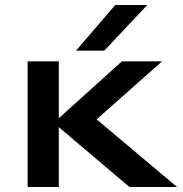

<svg xmlns="http://www.w3.org/2000/svg" viewBox="-20 -744 727 764"><path d="M90 0V-500H214V-273.5L465 -500H625L364.5 -269L684.5 0H495L214 -238V0ZM282.5 -542.5 438.5 -724H566L395 -542.5Z"/></svg>

Font: Science Gothic
Style: Regular
Weight: 400
Designer: Thomas Phinney, Vassil Kateliev, Brandon Buerkle
Foundry: Font Detective LLC
Version: Version 1.018